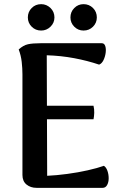

<svg xmlns="http://www.w3.org/2000/svg" viewBox="-20 -904 588 924"><path d="M156 0Q127 0 107.5 -16Q88 -32 88 -62V-546Q88 -575 84.5 -606Q81 -637 70 -666Q92 -686 114.5 -691Q137 -696 176 -696H470Q482 -696 486.5 -682.5Q491 -669 488.5 -650Q486 -631 478 -614.5Q470 -598 457 -593Q401 -612 337 -624Q273 -636 205 -638L207 -58Q252 -60 304 -67Q356 -74 402.5 -84.5Q449 -95 480 -106Q491 -99 497 -82Q503 -65 503 -46Q503 -27 495.5 -13.5Q488 0 474 0ZM184 -330V-395H430Q434 -378 433.5 -361Q433 -344 430 -330ZM178 -757Q151 -757 132.5 -775.5Q114 -794 114 -820Q114 -847 132.5 -865.5Q151 -884 178 -884Q204 -884 223 -865.5Q242 -847 242 -820Q242 -794 223 -775.5Q204 -757 178 -757ZM382 -757Q356 -757 337.5 -775.5Q319 -794 319 -820Q319 -847 337.5 -865.5Q356 -884 382 -884Q409 -884 427.5 -865.5Q446 -847 446 -820Q446 -794 427.5 -775.5Q409 -757 382 -757Z"/></svg>

Font: Arima Thin SemiBold
Style: Regular
Weight: 600
Version: Version 1.100